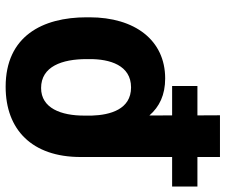

<svg xmlns="http://www.w3.org/2000/svg" viewBox="-124 -514 796 677"><g transform="rotate(-90 273.5 -175.0)"><path d="M58.9 -288.4V34.4H-45.1V123.6H58.9V203.1H206L205.6 123.6H309.3V34.4H205.6L205.3 -45.8C236.2 -10.3 277.7 9.9 335.9 9.9C470.5 9.9 551.5 -96.6 551.5 -257.1V-267C551.5 -422.6 485.1 -552.6 306.5 -552.6C155.2 -552.6 58.9 -459.5 58.9 -288.4ZM204.9 -248.6V-274.5C204.5 -357.2 231.2 -427.6 302.2 -427.6C378.2 -427.6 404.1 -353.7 404.1 -267V-257.1C404.5 -185.4 382.5 -110.4 304.3 -110.4C226.9 -110.4 207 -183.9 204.9 -248.6Z"/></g></svg>

Font: Margiela Sans
Style: Bold
Weight: 700
Designer: Stefan Endress, Andreas Faust
Version: Version 1.100;FEAKit 1.0